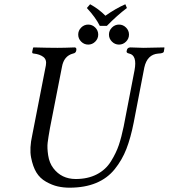

<svg xmlns="http://www.w3.org/2000/svg" viewBox="-20 -869 790 899"><path d="M447.3 -748Q427.2 -788.1 386.7 -831.5L401.9 -849.1Q442.4 -827.1 473.6 -795.4Q521.5 -829.1 566.9 -849.1L574.2 -831.5Q528.3 -796.9 480.5 -748ZM305.2 9.8Q277.3 9.8 250.7 3.9Q224.1 -2 195.6 -18.1Q167 -34.2 150.4 -61.5Q133.8 -88.9 125.5 -131.8Q117.2 -174.8 130.9 -235.8L194.8 -563Q199.7 -589.8 182.9 -602.5Q166 -615.2 138.2 -618.2Q129.4 -618.2 130.9 -627L134.8 -645L137.2 -647Q207 -645 249 -645Q281.2 -645 329.1 -647Q340.3 -647 336.9 -631.8Q335 -620.6 321.8 -618.2Q278.8 -606.9 270 -555.2L213.9 -269Q206.1 -225.1 203.1 -200.9Q200.2 -176.8 205.6 -141.4Q210.9 -106 230 -81.1Q268.1 -31.2 334 -30.8Q391.1 -30.8 433.1 -52.5Q475.1 -74.2 499.5 -113.5Q523.9 -152.8 536.4 -189.9Q548.8 -227.1 559.1 -276.9L609.9 -540Q623 -609.9 585 -618.2Q569.8 -621.1 573.2 -630.9Q575.2 -647 590.8 -647Q638.7 -645 651.9 -645Q676.8 -645 749 -647L750 -645L747.1 -627Q745.1 -619.1 721.2 -618.2Q669.4 -614.3 655.8 -553.2L606 -294.9Q591.8 -223.1 571.8 -171.6Q551.8 -120.1 517.3 -77.1Q482.9 -34.2 429.9 -12.2Q377 9.8 305.2 9.8ZM360.1 -674.1Q346.2 -688 346.2 -707Q346.2 -726.1 360.1 -740Q374 -753.9 393.1 -753.9Q412.1 -753.9 426 -740Q439.9 -726.1 439.9 -707Q439.9 -688 426 -674.1Q412.1 -660.2 393.1 -660.2Q374 -660.2 360.1 -674.1ZM504.2 -674.1Q490.2 -688 490.2 -707Q490.2 -726.1 504.2 -740Q518.1 -753.9 537.1 -753.9Q556.2 -753.9 570.1 -740Q584 -726.1 584 -707Q584 -688 570.1 -674.1Q556.2 -660.2 537.1 -660.2Q518.1 -660.2 504.2 -674.1Z"/></svg>

Font: Linux Libertine
Style: Italic
Weight: 400
Italic angle: -12°
Designer: Philipp H. Poll
Foundry: Philipp H. Poll
Version: Version 5.1.6 ; ttfautohint (v0.9)